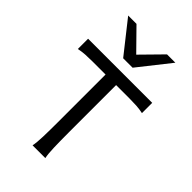

<svg xmlns="http://www.w3.org/2000/svg" viewBox="-288 -1093 1194 1194"><g transform="rotate(45 309.0 -495.5)"><path d="M585.9 -712.9V-622.6Q556.6 -628.9 528.1 -630.6Q499.5 -632.3 466.3 -632.3H349.1V-212.4Q349.1 -140.1 350.8 -84.7Q352.5 -29.3 358.9 0H246.6Q252.9 -29.3 254.6 -84.7Q256.3 -140.1 256.3 -212.4V-632.3H141.6Q108.9 -632.3 80.1 -630.6Q51.3 -628.9 22 -622.6V-712.9ZM169.4 -991.2 303.7 -854.5 438 -991.2H511.2L345.2 -781.2H262.2L96.2 -991.2Z"/></g></svg>

Font: Andika Afr
Style: Regular
Weight: 400
Designer: Victor Gaultney, Annie Olsen, Julie Remington, Don Collingsworth, Eric Hays, Becca Hirsbrunner
Foundry: SIL International
Version: Version 5.000